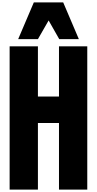

<svg xmlns="http://www.w3.org/2000/svg" viewBox="-20 -1575 805 1595"><path d="M60 0V-1190H295V-773H470V-1190H705V0H470V-553H295V0ZM131 -1250 261 -1555H505L635 -1250H472L384 -1405L295 -1250Z"/></svg>

Font: Boldonse
Style: Regular
Weight: 400
Designer: Universitype Foundry
Foundry: Universitype Foundry
Version: Version 1.000; ttfautohint (v1.8.4.7-5d5b)